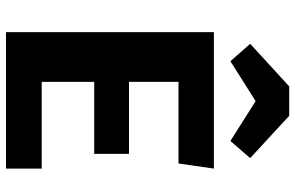

<svg xmlns="http://www.w3.org/2000/svg" viewBox="-192 -792 984 640"><g transform="rotate(90 300.0 -472.0)"><path d="M253 -575V-410H493V-294H253V-119H542V0H87V-693H542L525 -575ZM184 -748 126 -814 268 -944H366L507 -814L450 -748L317 -832Z"/></g></svg>

Font: Qzxlaeiskcpccdgjqmyffctclhy
Style: Regular
Weight: 700
Monospace: yes
Designer: Carrois Corporate & Edenspiekermann
Foundry: Carrois Corporate GbR & Edenspiekermann AG
Version: Version 2.001